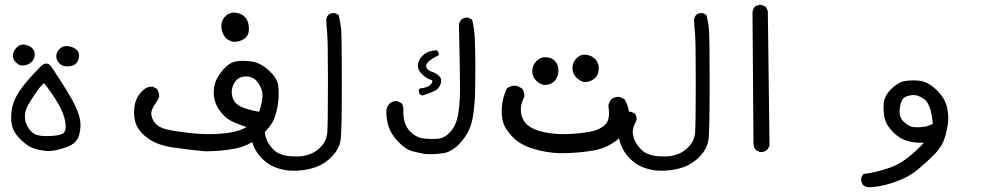

<svg xmlns="http://www.w3.org/2000/svg" viewBox="-20 -451 4040 783"><path d="M170.9 165Q143.6 162.1 119.6 154.8Q95.7 147.5 68.4 122.1Q41 96.7 31.7 70.8Q22.5 44.9 26.9 4.4Q31.2 -36.1 57.6 -76.7Q84 -117.2 144.5 -178.7Q170.9 -205.1 189.5 -178.7Q263.7 -68.4 287.1 -19Q310.5 30.3 308.1 66.4Q305.7 102.5 293.5 119.6Q281.2 136.7 259.8 145.5Q238.3 154.3 216.3 159.7Q194.3 165 170.9 165ZM236.3 93.8Q252 83 246.6 47.9Q241.2 12.7 216.8 -29.3Q192.4 -71.3 159.2 -112.3Q140.6 -94.7 129.4 -77.1Q118.2 -59.6 106.4 -42.5Q94.7 -25.4 87.4 -6.3Q80.1 12.7 82 33.2Q84 53.7 98.1 74.2Q112.3 94.7 132.8 100.1Q153.3 105.5 188 103.5Q222.7 101.6 236.3 93.8ZM247.1 -180.7Q232.4 -181.6 220.7 -194.3Q209 -207 209.5 -223.1Q210 -239.3 224.6 -252.9Q239.3 -266.6 261.7 -262.2Q284.2 -257.8 294.9 -245.6Q305.7 -233.4 301.3 -214.4Q296.9 -195.3 283.7 -187Q270.5 -178.7 247.1 -180.7ZM68.4 -183.6Q56.6 -184.6 43.9 -197.8Q31.2 -210.9 32.7 -227.1Q34.2 -243.2 48.3 -257.8Q62.5 -272.5 82.5 -268.6Q102.5 -264.6 113.3 -252.4Q124 -240.2 121.1 -222.7Q118.2 -205.1 104 -194.3Q89.8 -183.6 68.4 -183.6Z M817.4 166Q752.9 160.2 689 150.9Q625 141.6 588.4 116.7Q551.8 91.8 537.6 61.5Q523.4 31.2 527.8 -11.2Q532.2 -53.7 561.5 -81.1Q578.1 -98.6 602.5 -97.7L620.1 -88.9Q629.9 -74.2 628.9 -55.7L620.1 -38.1Q593.8 -2.9 597.2 17.6Q600.6 38.1 614.3 53.2Q627.9 68.4 658.2 76.2Q688.5 84 748 90.8Q807.6 97.7 853 95.7Q898.4 93.8 928.2 87.9Q958 82 985.4 67.4Q958 57.6 932.6 46.9Q907.2 36.1 887.7 14.6Q868.2 -6.8 858.9 -31.7Q849.6 -56.6 852.1 -85Q854.5 -113.3 867.7 -135.7Q880.9 -158.2 900.9 -178.2Q920.9 -198.2 949.2 -201.7Q977.5 -205.1 1011.2 -199.2Q1044.9 -193.4 1078.1 -162.1Q1111.3 -130.9 1114.7 -101.1Q1118.2 -71.3 1114.7 -37.1Q1111.3 -2.9 1099.1 30.8Q1086.9 64.5 1041 104.5Q995.1 144.5 937 155.3Q878.9 166 817.4 166ZM1037.1 4.9Q1053.7 -46.9 1049.8 -72.3Q1045.9 -97.7 1027.8 -119.1Q1009.8 -140.6 979.5 -139.2Q949.2 -137.7 934.6 -110.8Q919.9 -84 927.7 -56.2Q935.5 -28.3 963.4 -15.6Q991.2 -2.9 1037.1 4.9ZM932.6 -280.3Q907.2 -285.2 894.5 -304.2Q881.8 -323.2 882.8 -347.7Q883.8 -372.1 902.3 -387.7Q920.9 -403.3 945.8 -398.4Q970.7 -393.6 982.9 -377Q995.1 -360.4 995.1 -333Q995.1 -305.7 976.6 -293Q958 -280.3 932.6 -280.3Z M1163.1 245.1Q1130.9 242.2 1102.5 231.4Q1074.2 220.7 1049.3 196.3Q1024.4 171.9 1011.7 138.2Q999 104.5 1001 70.3Q1002.9 36.1 1024.4 13.7Q1036.1 2.9 1053.7 4.9L1068.4 11.7Q1077.1 22.5 1076.2 39.1Q1057.6 70.3 1061 95.2Q1064.5 120.1 1080.6 142.1Q1096.7 164.1 1113.8 172.9Q1130.9 181.6 1150.9 184.6Q1170.9 187.5 1195.8 187Q1220.7 186.5 1246.1 176.8Q1271.5 167 1291.5 144.5Q1311.5 122.1 1314.5 91.8Q1317.4 61.5 1317.4 -111.3Q1317.4 -284.2 1314.5 -312.5Q1311.5 -340.8 1310.5 -370.1Q1311.5 -381.8 1319.3 -390.6Q1329.1 -399.4 1345.7 -397.5L1360.4 -390.6Q1369.1 -359.4 1371.6 -324.7Q1374 -290 1374 -106.9Q1374 76.2 1369.6 115.7Q1365.2 155.3 1332.5 188.5Q1299.8 221.7 1255.9 234.4Q1211.9 247.1 1163.1 245.1Z M1711.9 176.8Q1685.5 171.9 1659.7 165Q1633.8 158.2 1604 127Q1574.2 95.7 1564.5 64.9Q1554.7 34.2 1555.7 -2Q1558.6 -16.6 1568.4 -28.3Q1582 -41 1601.6 -38.1L1617.2 -30.3Q1626 -19.5 1625 -2Q1623 52.7 1649.4 81.5Q1675.8 110.4 1709 113.8Q1742.2 117.2 1767.6 114.7Q1793 112.3 1816.4 86.9Q1839.8 61.5 1847.7 18.6Q1855.5 -24.4 1856 -83Q1856.4 -141.6 1851.6 -349.6Q1853.5 -362.3 1861.3 -371.1Q1872.1 -380.9 1889.6 -378.9L1905.3 -371.1Q1914.1 -336.9 1916 -298.3Q1918 -259.8 1918.5 -200.7Q1918.9 -141.6 1917.5 -78.1Q1916 -14.6 1906.7 34.7Q1897.5 84 1862.3 125.5Q1827.1 167 1790 173.3Q1752.9 179.7 1711.9 176.8ZM1703.1 -61.5 1691.4 -66.4Q1687.5 -74.2 1688.5 -85L1693.4 -90.8Q1724.6 -92.8 1737.3 -107.4Q1750 -122.1 1735.8 -126Q1721.7 -129.9 1702.1 -147.5Q1682.6 -165 1684.1 -186Q1685.5 -207 1705.1 -225.6Q1724.6 -244.1 1760.7 -246.1Q1771.5 -238.3 1768.6 -225.6Q1742.2 -212.9 1728 -200.2Q1713.9 -187.5 1719.2 -175.3Q1724.6 -163.1 1742.7 -157.7Q1760.7 -152.3 1772.5 -139.2Q1784.2 -126 1776.4 -106.9Q1768.6 -87.9 1751 -79.6Q1733.4 -71.3 1703.1 -61.5Z M2262.7 173.8Q2206.1 171.9 2153.3 155.3Q2100.6 138.7 2071.3 108.4Q2042 78.1 2033.2 52.2Q2024.4 26.4 2026.4 -10.7Q2028.3 -47.9 2045.9 -88.9Q2063.5 -104.5 2088.9 -100.6L2108.4 -90.8Q2120.1 -77.1 2118.2 -55.7Q2100.6 -24.4 2105 8.3Q2109.4 41 2133.3 60.5Q2157.2 80.1 2203.1 88.9Q2249 97.7 2295.4 95.7Q2341.8 93.8 2382.8 86.9Q2423.8 80.1 2447.3 58.1Q2470.7 36.1 2460.9 -18.6Q2462.9 -34.2 2472.7 -45.9Q2486.3 -57.6 2507.8 -55.7L2527.3 -45.9Q2550.8 -4.9 2544.9 39.6Q2539.1 84 2497.1 119.1Q2455.1 154.3 2392.6 164.1Q2330.1 173.8 2262.7 173.8ZM2200.2 -104.5Q2182.6 -106.4 2166 -123Q2149.4 -139.6 2150.4 -163.1Q2151.4 -186.5 2168.9 -203.1Q2186.5 -219.7 2210.9 -217.3Q2235.4 -214.8 2248 -195.8Q2260.7 -176.8 2256.3 -152.3Q2252 -127.9 2236.8 -116.2Q2221.7 -104.5 2200.2 -104.5ZM2363.3 -116.2Q2343.8 -120.1 2328.6 -136.7Q2313.5 -153.3 2314.5 -175.8Q2315.4 -198.2 2332.5 -214.8Q2349.6 -231.4 2374 -227.1Q2398.4 -222.7 2411.1 -205.6Q2423.8 -188.5 2421.4 -165Q2418.9 -141.6 2401.9 -128.9Q2384.8 -116.2 2363.3 -116.2Z M2663.1 245.1Q2630.9 242.2 2602.5 231.4Q2574.2 220.7 2549.3 196.3Q2524.4 171.9 2511.7 138.2Q2499 104.5 2501 70.3Q2502.9 36.1 2524.4 13.7Q2536.1 2.9 2553.7 4.9L2568.4 11.7Q2577.1 22.5 2576.2 39.1Q2557.6 70.3 2561 95.2Q2564.5 120.1 2580.6 142.1Q2596.7 164.1 2613.8 172.9Q2630.9 181.6 2650.9 184.6Q2670.9 187.5 2695.8 187Q2720.7 186.5 2746.1 176.8Q2771.5 167 2791.5 144.5Q2811.5 122.1 2814.5 91.8Q2817.4 61.5 2817.4 -111.3Q2817.4 -284.2 2814.5 -312.5Q2811.5 -340.8 2810.5 -370.1Q2811.5 -381.8 2819.3 -390.6Q2829.1 -399.4 2845.7 -397.5L2860.4 -390.6Q2869.1 -359.4 2871.6 -324.7Q2874 -290 2874 -106.9Q2874 76.2 2869.6 115.7Q2865.2 155.3 2832.5 188.5Q2799.8 221.7 2755.9 234.4Q2711.9 247.1 2663.1 245.1Z M3079.1 168.9 3062.5 161.1Q3052.7 148.4 3052.7 131.8L3048.8 -400.4Q3049.8 -413.1 3057.6 -422.9Q3069.3 -432.6 3086.9 -430.7L3103.5 -422.9L3111.3 -406.2L3118.2 143.6L3109.4 159.2Q3096.7 170.9 3079.1 168.9Z M3521.5 312.5Q3508.8 311.5 3500 303.7Q3490.2 292 3492.2 274.4L3500 258.8Q3546.9 253.9 3610.4 232.4Q3673.8 210.9 3748 130.9Q3712.9 132.8 3681.2 124Q3649.4 115.2 3622.6 88.4Q3595.7 61.5 3588.9 35.2Q3582 8.8 3583.5 -24.9Q3585 -58.6 3612.8 -86.4Q3640.6 -114.3 3666.5 -119.6Q3692.4 -125 3727.1 -122.1Q3761.7 -119.1 3795.9 -87.4Q3830.1 -55.7 3840.3 -20Q3850.6 15.6 3845.7 52.7Q3840.8 89.8 3829.6 120.1Q3818.4 150.4 3791 178.2Q3763.7 206.1 3724.1 239.3Q3684.6 272.5 3626 292.5Q3567.4 312.5 3521.5 312.5ZM3758.8 64.5 3784.2 54.7Q3777.3 -24.4 3751 -44.9Q3724.6 -65.4 3699.7 -63Q3674.8 -60.5 3664.1 -49.8Q3653.3 -39.1 3649.4 -9.3Q3645.5 20.5 3658.7 37.6Q3671.9 54.7 3691.9 63.5Q3711.9 72.3 3758.8 64.5Z"/></svg>

Font: NaikaiFont
Style: Regular
Weight: 400
Version: Version 1.67